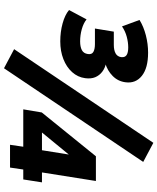

<svg xmlns="http://www.w3.org/2000/svg" viewBox="69 -846 807 986"><g transform="rotate(90 473.0 -352.5)"><path d="M192 -258Q143 -258 99.5 -270Q56 -282 31 -303L79 -393Q99 -377 129.5 -368.5Q160 -360 192 -360Q220 -360 237 -369Q254 -378 257 -400Q260 -420 246 -428Q232 -436 206 -436H126L142 -533H210Q237 -533 253.5 -542Q270 -551 273 -571Q275 -590 262.5 -598.5Q250 -607 223 -607Q197 -607 168.5 -599.5Q140 -592 115 -575L82 -665Q116 -686 160.5 -697.5Q205 -709 250 -709Q329 -709 369 -677Q409 -645 402 -593Q397 -554 369.5 -527Q342 -500 304 -489V-493Q329 -488 348 -473.5Q367 -459 376 -437.5Q385 -416 381 -386Q376 -348 350 -319Q324 -290 283 -274Q242 -258 192 -258ZM330 31 232 -21 713 -736 811 -684ZM723 0 733 -68H541L557 -163L782 -441H909L865 -164H916L901 -68H850L840 0ZM751 -164 776 -320H788L646 -147L645 -164Z"/></g></svg>

Font: Nunito Sans 10pt SemiCondensed Black
Style: Italic
Weight: 900
Width: 4
Italic angle: -9°
Designer: Vernon Adams
Foundry: Vernon Adams
Version: Version 3.101;gftools[0.9.27]